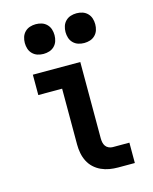

<svg xmlns="http://www.w3.org/2000/svg" viewBox="-114 -834 728 911"><g transform="rotate(-15 250.0 -379.0)"><path d="M352 0H434V-100H352Q342 -100 332.5 -104.5Q323 -109 317.5 -117Q312 -125 310 -135Q308 -145 308 -155V-530H75V-430H192V-155Q192 -134 196 -113Q200 -92 209.5 -73Q219 -54 234.5 -39.5Q250 -25 269.5 -16Q289 -7 310 -3.5Q331 0 352 0ZM350 -612Q365 -612 379 -616.5Q393 -621 403.5 -631.5Q414 -642 418.5 -656Q423 -670 423 -685Q423 -700 418.5 -714Q414 -728 403.5 -738.5Q393 -749 379 -753.5Q365 -758 350 -758Q335 -758 321 -753.5Q307 -749 296.5 -738.5Q286 -728 281.5 -714Q277 -700 277 -685Q277 -670 281.5 -656Q286 -642 296.5 -631.5Q307 -621 321 -616.5Q335 -612 350 -612ZM150 -612Q165 -612 179 -616.5Q193 -621 203.5 -631.5Q214 -642 218.5 -656Q223 -670 223 -685Q223 -700 218.5 -714Q214 -728 203.5 -738.5Q193 -749 179 -753.5Q165 -758 150 -758Q135 -758 121 -753.5Q107 -749 96.5 -738.5Q86 -728 81.5 -714Q77 -700 77 -685Q77 -670 81.5 -656Q86 -642 96.5 -631.5Q107 -621 121 -616.5Q135 -612 150 -612Z"/></g></svg>

Font: Iosevka SS09
Style: Bold
Weight: 700
Monospace: yes
Designer: Belleve Invis
Foundry: Belleve Invis
Version: Version 5.2.1; ttfautohint (v1.8.3)